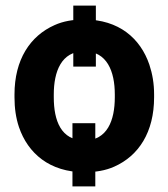

<svg xmlns="http://www.w3.org/2000/svg" viewBox="-20 -608 604 689"><path d="M324 -369V-588H243V-369ZM322 61V-166H240V61ZM32 -269V-259C32 -220 37 -185 48 -152C80 -58 158 10 283 10C323 10 359 4 390 -10C478 -49 533 -134 533 -259V-269C533 -308 527 -343 516 -376C484 -470 407 -538 282 -538C242 -538 207 -532 176 -518C88 -479 32 -394 32 -269ZM392 -269V-259C392 -176 365 -104 283 -104C199 -104 173 -175 173 -259V-269C173 -351 200 -424 282 -424C364 -424 392 -352 392 -269Z"/></svg>

Font: Asimov
Style: Regular
Weight: 500
Designer: Google
Version: Version 2.000980; 2014